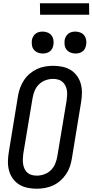

<svg xmlns="http://www.w3.org/2000/svg" viewBox="-20 -1145 565 1173"><path d="M204 8Q175 8 147 2Q119 -4 96.5 -18Q74 -32 58 -54.5Q42 -77 35 -103.5Q28 -130 28.5 -159Q29 -188 34 -217L90 -559Q94 -584 103 -608.5Q112 -633 126.5 -655Q141 -677 161.5 -694.5Q182 -712 205.5 -723Q229 -734 254.5 -738.5Q280 -743 305 -743Q334 -743 362 -737Q390 -731 412.5 -717Q435 -703 451 -680.5Q467 -658 474 -631.5Q481 -605 480.5 -576Q480 -547 475 -518L419 -176Q415 -151 406.5 -126.5Q398 -102 383 -80Q368 -58 348 -40.5Q328 -23 304 -12Q280 -1 254.5 3.5Q229 8 204 8ZM205 -72Q227 -72 250 -80Q273 -88 290.5 -105Q308 -122 317 -144Q326 -166 330 -189L387 -531Q389 -547 390 -563Q391 -579 388.5 -594Q386 -609 379 -622.5Q372 -636 361 -645.5Q350 -655 335 -659Q320 -663 304 -663Q282 -663 259 -655Q236 -647 218.5 -630Q201 -613 192 -591Q183 -569 179 -546L122 -204Q120 -188 119.5 -172Q119 -156 121.5 -141Q124 -126 130.5 -112.5Q137 -99 148 -89.5Q159 -80 174 -76Q189 -72 205 -72ZM441 -818Q425 -818 410.5 -824Q396 -830 386.5 -842Q377 -854 375 -869.5Q373 -885 375 -901Q377 -912 383 -922.5Q389 -933 398.5 -940Q408 -947 419 -949.5Q430 -952 441 -952Q457 -952 471.5 -946Q486 -940 495 -928Q504 -916 506.5 -900.5Q509 -885 506 -869Q504 -858 498.5 -847.5Q493 -837 483 -830Q473 -823 462.5 -820.5Q452 -818 441 -818ZM241 -818Q225 -818 210.5 -824Q196 -830 186.5 -842Q177 -854 175 -869.5Q173 -885 175 -901Q177 -912 183 -922.5Q189 -933 198.5 -940Q208 -947 219 -949.5Q230 -952 241 -952Q257 -952 271.5 -946Q286 -940 295 -928Q304 -916 306.5 -900.5Q309 -885 306 -869Q304 -858 298.5 -847.5Q293 -837 283 -830Q273 -823 262.5 -820.5Q252 -818 241 -818ZM225 -1055 224 -1125H524L525 -1055Z"/></svg>

Font: Iosevka Term Curly Md Obl
Style: Regular
Weight: 500
Italic angle: -9°
Designer: Belleve Invis
Foundry: Belleve Invis
Version: Version 32.3.0